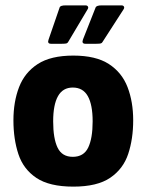

<svg xmlns="http://www.w3.org/2000/svg" viewBox="-20 -687 546 715"><path d="M253 8Q164 8 115.5 -24.5Q67 -57 48.5 -113Q30 -169 30 -239Q30 -308 51 -362.5Q72 -417 120.5 -448.5Q169 -480 253 -480Q337 -480 385.5 -448.5Q434 -417 455 -362.5Q476 -308 476 -239Q476 -170 457.5 -114Q439 -58 390.5 -25Q342 8 253 8ZM251 -103Q292 -103 308.5 -137.5Q325 -172 325 -235Q325 -297 307 -329Q289 -361 251 -361Q214 -361 196 -329Q178 -297 178 -235Q178 -171 194.5 -137Q211 -103 251 -103ZM234 -531Q232 -527 228 -525.5Q224 -524 211 -524H170Q155 -524 161 -540L202 -659Q204 -667 225 -667H298Q305 -667 307.5 -662.5Q310 -658 306 -652ZM362 -531Q360 -527 356 -525.5Q352 -524 339 -524H298Q283 -524 289 -540L336 -659Q339 -667 359 -667H432Q439 -667 441.5 -662.5Q444 -658 440 -652Z"/></svg>

Font: Glory ExtraBold
Style: Regular
Weight: 800
Designer: Robert Leuschke
Foundry: Robert Leuschke
Version: Version 1.011